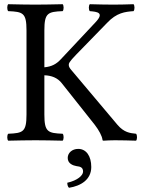

<svg xmlns="http://www.w3.org/2000/svg" viewBox="-20 -667 677 913"><path d="M191 -122V-309C225 -308 254 -297 274 -271L431 -73C451 -47 465 -20 467 -4C467 -1 468 2 472 2C492 1 505 0 526 0C560 0 594 1 627 2C633 -4 633 -25 627 -31C598 -34 570 -37 539 -73L320 -333C312 -342 307 -350 307 -358C307 -365 308 -372 342 -407L489 -558C535 -607 575 -611 615 -614C621 -620 621 -641 615 -647C584 -646 552 -645 520 -645C483 -645 444 -646 407 -647C401 -641 401 -620 407 -614C443 -611 477 -607 435 -562L270 -386C249 -363 226 -350 191 -347V-523C191 -606 208 -611 278 -614C284 -620 284 -641 278 -647C232 -646 185 -645 148 -645C110 -645 64 -646 19 -647C13 -641 13 -620 19 -614C89 -611 106 -606 106 -523V-122C106 -39 89 -34 19 -31C13 -25 13 -4 19 2C64 1 110 0 149 0C187 0 233 1 278 2C284 -4 284 -25 278 -31C208 -34 191 -39 191 -122ZM352 41C323 41 302 60 302 84C302 111 327 120 344 123C362 125 375 129 375 149C375 167 349 191 300 202C300 211 302 220 308 226C365 217 414 187 414 127C414 75 390 41 352 41Z"/></svg>

Font: Libertinus Math
Style: Regular
Weight: 400
Designer: Philipp H. Poll, Khaled Hosny
Foundry: Caleb Maclennan
Version: Version 7.050;RELEASE